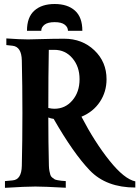

<svg xmlns="http://www.w3.org/2000/svg" viewBox="-20 -923 689 945"><path d="M4.4 1.5V-31.7L42.5 -35.2H42Q85.9 -38.6 87.4 -106.9Q90.3 -231 90.3 -366.2Q90.3 -501.5 87.4 -625.5Q85.9 -692.9 42 -697.8L11.2 -701.2V-733.9Q78.6 -729 118.2 -729Q132.3 -729 188.2 -730.7Q244.1 -732.4 295.9 -732.4Q384.8 -732.4 444.6 -675.3Q504.4 -618.2 504.4 -533.2Q504.4 -471.2 471.7 -421.9Q439 -372.6 380.9 -348.6Q446.3 -223.1 519 -132.3Q591.8 -41.5 646 -30.3V0Q502.9 0 421.9 -84.5Q341.3 -168.5 244.1 -337.9Q230 -339.8 217.8 -344.7Q217.8 -222.2 220.7 -106.9Q221.2 -91.8 223.4 -80.8Q225.6 -69.8 228 -62Q230.5 -54.2 237.1 -49.1Q243.7 -43.9 248 -41Q252.4 -38.1 263.9 -36.1Q275.4 -34.2 281.7 -33.4Q288.1 -32.7 303.7 -31.7V1Q194.8 -4.9 154.3 -4.9Q107.9 -4.9 4.4 1.5ZM220.2 -677.7Q217.8 -554.2 217.8 -391.6Q234.4 -387.7 247.6 -387.7Q301.3 -387.7 336.4 -429Q371.6 -470.2 371.6 -533.2Q371.6 -595.2 336.4 -636.5Q301.3 -677.7 247.6 -677.7ZM183.1 -771.5H112.8Q112.8 -838.4 149.2 -870.8Q185.5 -903.3 249 -903.3Q312.5 -903.3 348.9 -870.8Q385.3 -838.4 385.3 -771.5H314.5Q314.5 -789.1 298.6 -801.5Q282.7 -814 249 -814Q215.3 -814 199.2 -801.5Q183.1 -789.1 183.1 -771.5Z"/></svg>

Font: Flanker
Style: Bold
Weight: 700
Designer: Flanker
Foundry: Flanker
Version: Version 2.021